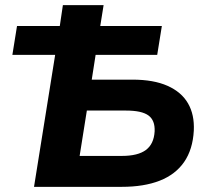

<svg xmlns="http://www.w3.org/2000/svg" viewBox="-20 -725 817 745"><path d="M112 0 194 -512H28L46 -624H212L224 -705H382L369 -624H608L590 -512H351L336 -416H494Q576 -416 630 -392Q684 -368 709.5 -324Q735 -280 732 -218Q728 -145 694.5 -96.5Q661 -48 600 -24Q539 0 452 0ZM289 -120H453Q515 -120 546 -143Q577 -166 580 -215Q582 -258 556 -277Q530 -296 469 -296H317Z"/></svg>

Font: Nunito Sans 10pt ExtraBold
Style: Italic
Weight: 800
Italic angle: -9°
Designer: Vernon Adams
Foundry: Vernon Adams
Version: Version 3.101;gftools[0.9.27]